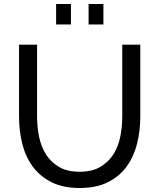

<svg xmlns="http://www.w3.org/2000/svg" viewBox="-20 -933 795 958"><path d="M260 -811V-913H334V-811ZM422 -811V-913H496V-811ZM377 -76Q439 -76 480 -100Q521 -124 545.5 -162.5Q570 -201 580 -250.5Q590 -300 590 -351V-710H680V-351Q680 -279 663.5 -214.5Q647 -150 611 -101Q575 -52 517.5 -23.5Q460 5 378 5Q293 5 235 -25Q177 -55 141.5 -104.5Q106 -154 90.5 -218.5Q75 -283 75 -351V-710H165V-351Q165 -298 175.5 -248.5Q186 -199 210.5 -161Q235 -123 275.5 -99.5Q316 -76 377 -76Z"/></svg>

Font: PTCRaleway Medium
Style: Regular
Weight: 500
Designer: Matt McInerney, Pablo Impallari, Rodrigo Fuenzalida
Foundry: Matt McInerney, Pablo Impallari, Rodrigo Fuenzalida
Version: Version 3.000g; ttfautohint (v1.5) -l 8 -r 28 -G 28 -x 14 -D